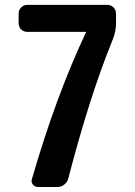

<svg xmlns="http://www.w3.org/2000/svg" viewBox="-20 -750 540 770"><path d="M410.2 -730.5Q424.8 -730.5 435.1 -720.2Q445.3 -710 445.3 -695.3V-657.2Q445.3 -622.1 430.7 -587.9Q338.9 -362.3 253.9 -34.2Q250 -19.5 237.8 -9.8Q225.6 0 210 0H133.8Q120.1 0 111.8 -9.8Q103.5 -19.5 108.4 -33.2Q203.1 -361.3 324.2 -619.1Q324.2 -620.1 324.7 -620.1Q325.2 -620.1 325.2 -621.1Q325.2 -622.1 324.2 -622.1H89.8Q75.2 -622.1 64.9 -631.8Q54.7 -641.6 54.7 -657.2V-695.3Q54.7 -710 64.9 -720.2Q75.2 -730.5 89.8 -730.5Z"/></svg>

Font: Rounded-L Mgen+ 1mn bold
Style: Bold
Weight: 700
Designer: [Source Han Sans]
Ryoko NISHIZUKA  (kana & ideographs); Paul D. Hunt (Latin, Greek & Cyrillic); Wenlong ZHANG  (bopomofo
Version: Version 1.059.20150602